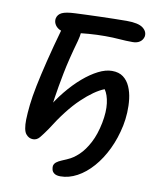

<svg xmlns="http://www.w3.org/2000/svg" viewBox="-96 -786 863 1045"><g transform="rotate(10 335.5 -263.0)"><path d="M310 185Q288 185 276.5 177Q265 169 262 157.5Q259 146 260 136Q263 123 274 114.5Q285 106 301 99.5Q317 93 334 85Q363 73 392.5 45Q422 17 446.5 -29.5Q471 -76 484 -142Q496 -204 490 -250.5Q484 -297 465 -324Q411 -303 343 -238.5Q275 -174 202 -57Q179 -24 164 -6Q149 12 128 12Q104 12 88 -8.5Q72 -29 73 -87Q74 -123 79 -169Q84 -215 96.5 -276.5Q109 -338 129 -419.5Q149 -501 179 -607Q185 -632 200 -647Q215 -662 235 -662Q273 -662 282 -638Q291 -614 276 -558Q245 -449 229.5 -369.5Q214 -290 205.5 -232.5Q197 -175 191 -130L173 -157Q207 -217 247.5 -266.5Q288 -316 330 -352Q372 -388 412.5 -408.5Q453 -429 488 -429Q526 -429 550 -411Q574 -393 587.5 -362.5Q601 -332 605.5 -295Q610 -258 608 -219.5Q606 -181 599 -147Q584 -75 555 -14.5Q526 46 486.5 91Q447 136 401.5 160.5Q356 185 310 185ZM195 -594Q176 -594 161.5 -603.5Q147 -613 140 -627.5Q133 -642 136 -658Q141 -680 163 -690.5Q185 -701 236 -703Q261 -704 295.5 -705.5Q330 -707 369 -708Q408 -709 446.5 -710Q485 -711 519 -711Q584 -711 609.5 -691Q635 -671 630 -643Q625 -624 609.5 -613.5Q594 -603 571 -603Q533 -603 497 -606Q461 -609 418 -609Q372 -609 327.5 -605.5Q283 -602 248.5 -598Q214 -594 195 -594Z"/></g></svg>

Font: Shantell Sans Medium
Style: Italic
Weight: 500
Italic angle: -11°
Designer: Stephen Nixon, Anya Danilova, Shantell Martin
Foundry: Arrow Type
Version: Version 1.011;[c5ecc13dd]